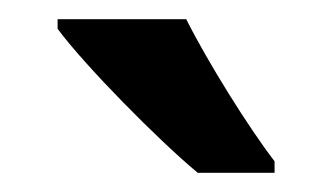

<svg xmlns="http://www.w3.org/2000/svg" viewBox="-20 -786 346 200"><path d="M174 -766H40V-756C68 -718 146 -639 186 -606H266V-618C239 -653 196 -722 174 -766Z"/></svg>

Font: Noto Sans Khmer Condensed SemiBold
Style: Regular
Weight: 600
Width: 3
Designer: Danh Hong and the Monotype Design Team
Foundry: Monotype Imaging Inc.
Version: Version 2.004